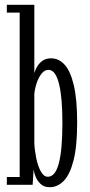

<svg xmlns="http://www.w3.org/2000/svg" viewBox="-20 -770 375 800"><path d="M187 10Q164 10 149.8 -3Q135.5 -16 128.5 -33.5Q121.5 -51 120 -64L116 0H8.5V-32.5H62V-717.5H8.5V-750H123V-465Q125 -474 132.8 -489Q140.5 -504 155.2 -515.5Q170 -527 193 -527Q225 -527 249.2 -500.5Q273.5 -474 287.5 -415Q301.5 -356 301.5 -259Q301.5 -161 286.5 -102Q271.5 -43 245.8 -16.5Q220 10 187 10ZM179 -33.5Q194.5 -33.5 206 -47.2Q217.5 -61 225 -89Q232.5 -117 236.2 -159Q240 -201 240 -257Q240 -307.5 236.8 -348.2Q233.5 -389 226.5 -418.2Q219.5 -447.5 208.5 -463.2Q197.5 -479 181.5 -479Q165.5 -479 153 -463Q140.5 -447 132.8 -423.8Q125 -400.5 123 -378.5V-173.5Q124.5 -143 131.2 -110.2Q138 -77.5 150.2 -55.5Q162.5 -33.5 179 -33.5Z"/></svg>

Font: Imbue Thin 10pt Light
Style: Regular
Weight: 300
Version: Version 1.102